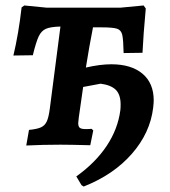

<svg xmlns="http://www.w3.org/2000/svg" viewBox="-20 -529 621 702"><path d="M542 -162Q542 -153 540 -135Q529 -43 462 33.5Q395 110 286 153L278 148L259 116Q329 66 370 4.5Q411 -57 420 -126Q421 -134 421 -147Q421 -183 403.5 -200.5Q386 -218 348 -223L284 -211Q272 -130 268 -99Q266 -83 266 -79Q266 -66 272 -61.5Q278 -57 293 -57Q306 -57 315 -58L321 -52L310 2Q234 0 201 0Q138 0 76 3L86 -54Q116 -57 130 -63.5Q144 -70 151 -85Q158 -100 162 -131L201 -432Q164 -431 147.5 -423.5Q131 -416 121.5 -396Q112 -376 100 -327L29 -326Q48 -406 59 -502L69 -509L150 -501H421L505 -509L513 -498Q504 -401 501 -336L432 -335Q431 -384 427 -401.5Q423 -419 408 -424Q393 -429 351 -429H320Q306 -358 294 -282Q346 -294 387 -294Q460 -294 501 -259.5Q542 -225 542 -162Z"/></svg>

Font: Alegreya SC
Style: Bold Italic
Weight: 700
Italic angle: -7°
Designer: Juan Pablo del Peral
Foundry: Huerta Tipografica
Version: Version 2.007; ttfautohint (v1.6)